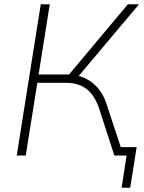

<svg xmlns="http://www.w3.org/2000/svg" viewBox="-20 -725 671 895"><path d="M58 0 170 -705H212L160 -378H302L576 -705H628L347 -371Q392 -359 426 -325.5Q460 -292 477 -239L543 -39H617L587 150H547L570 0H513L445 -210Q423 -280 384.5 -309.5Q346 -339 287 -339H154L100 0Z"/></svg>

Font: Nunito Sans ExtraLight
Style: Italic
Weight: 200
Italic angle: -9°
Designer: Vernon Adams
Foundry: Vernon Adams
Version: Version 3.006; ttfautohint (v1.8.3)